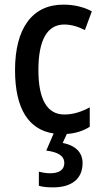

<svg xmlns="http://www.w3.org/2000/svg" viewBox="-20 -570 441 830"><path d="M337 135C337 87 304 58 251 48L269 9C305 7 340 -4 368 -22V-106C333 -87 297 -75 258 -75C184 -75 146 -140 146 -267C146 -397 184 -464 258 -464C287 -464 318 -455 347 -440L377 -521C344 -539 302 -550 254 -550C119 -550 45 -447 45 -267C45 -98 105 -9 212 7L180 81C228 87 258 102 258 135C258 163 237 179 197 179C180 179 163 176 148 172V233C163 238 184 240 210 240C291 240 337 202 337 135Z"/></svg>

Font: Noto Sans Devanagari Condensed Medium
Style: Regular
Weight: 500
Width: 3
Designer: Jelle Bosma - Monotype Design Team
Foundry: Monotype Imaging Inc.
Version: Version 2.004